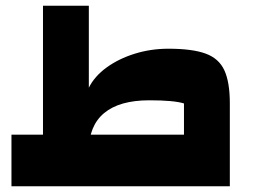

<svg xmlns="http://www.w3.org/2000/svg" viewBox="-20 -650 887 670"><path d="M622 0V-289Q587 -300 501 -300Q397 -300 343.5 -255.5Q290 -211 290 -124H130V-630H290V-344Q310 -384 352 -414.5Q394 -445 450 -462.5Q506 -480 568 -480Q651 -480 697.5 -463Q744 -446 763 -404.5Q782 -363 782 -290V0ZM20 0V-180H782V0Z"/></svg>

Font: Changa ExtraBold
Style: Regular
Weight: 800
Designer: Eduardo Rodriguez Tunni
Foundry: Eduardo Rodriguez Tunni
Version: Version 3.002; ttfautohint (v1.8.2)